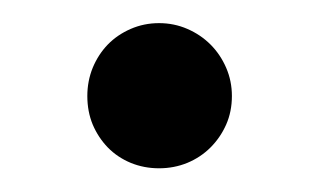

<svg xmlns="http://www.w3.org/2000/svg" viewBox="-20 -138 276 166"><path d="M55.5 -55Q55.5 -68 60.2 -79.5Q65 -91 73.2 -99.5Q81.5 -108 93 -113Q104.5 -118 117.5 -118Q130.5 -118 142 -113Q153.5 -108 162 -99.5Q170.5 -91 175.5 -79.5Q180.5 -68 180.5 -55Q180.5 -41.5 175.5 -30.2Q170.5 -19 162 -10.5Q153.5 -2 142 2.8Q130.5 7.5 117.5 7.5Q104.5 7.5 93 2.8Q81.5 -2 73.2 -10.5Q65 -19 60.2 -30.2Q55.5 -41.5 55.5 -55Z"/></svg>

Font: Lato 2
Style: Regular
Weight: 400
Designer: Lukasz Dziedzic with Adam Twardoch and Botio Nikoltchev
Foundry: tyPoland Lukasz Dziedzic
Version: Version 2.015; 2015-08-06; http://www.latofonts.com/